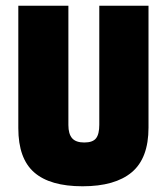

<svg xmlns="http://www.w3.org/2000/svg" viewBox="-20 -641 583 671"><path d="M327 -205V-621H499V-195Q499 -88 440.5 -39Q382 10 268.5 10Q155 10 99.5 -38.5Q44 -87 44 -193V-621H219V-204Q219 -173 232 -158Q245 -143 274.5 -143Q304 -143 315.5 -157.5Q327 -172 327 -205Z"/></svg>

Font: Passion One
Style: Regular
Weight: 400
Designer: Alejandro Lo Celso
Foundry: Fontstage
Version: Version 1.002